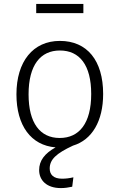

<svg xmlns="http://www.w3.org/2000/svg" viewBox="-20 -743 611 981"><path d="M406 -723H165V-676H406ZM353 1C450 -28 507 -124 507 -263C507 -434 425 -534 286 -534C149 -534 64 -429 64 -261C64 -102 138 0 264 10C208 41 180 78 180 126C180 178 218 218 291 218C313 218 329 215 349 211L355 163C333 168 316 170 297 170C253 170 234 149 234 118C234 72 267 41 353 1ZM126 -261C126 -411 187 -485 286 -485C387 -485 446 -410 446 -263C446 -113 385 -38 285 -38C185 -38 126 -114 126 -261Z"/></svg>

Font: FiraGO Light
Style: Regular
Weight: 300
Designer: bBox Type
Foundry: bBox Type GmbH
Version: Version 1.001;PS 001.001;hotconv 1.0.88;makeotf.lib2.5.64775